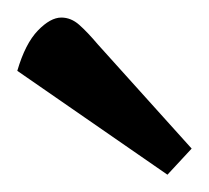

<svg xmlns="http://www.w3.org/2000/svg" viewBox="-20 -737 242 222"><path d="M173.6 -535 0 -655.1Q9.2 -686.6 23.8 -701.7Q38.3 -716.7 50.9 -716.7Q62.1 -716.7 71.6 -708.3Q81.2 -699.8 93 -685.8L201.6 -565.2Z"/></svg>

Font: Faustina Light
Style: Regular
Weight: 300
Designer: Alfonso Garcia
Foundry: http://www.omnibus-type.com
Version: Version 1.200